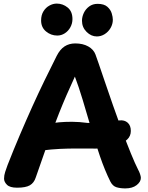

<svg xmlns="http://www.w3.org/2000/svg" viewBox="-20 -1031 827 1070"><path d="M179.3 -42.1Q169.7 -11.9 146.5 1.6Q123.3 15 75.2 15Q35.2 15 18.9 -1.2Q2.6 -17.3 2.6 -35.3Q2.6 -53.6 8.8 -72.7Q15.1 -91.9 22.1 -110.9Q56.1 -197.9 90.7 -278.9Q125.3 -360 159.4 -435.7Q193.6 -511.4 228 -582.2Q262.4 -653 295.9 -719.4Q314.3 -755.8 339.8 -772.4Q365.3 -789 399.3 -789Q442 -789 471.8 -772.2Q501.7 -755.4 512.1 -727.2Q515.6 -719.1 529.4 -678.3Q543.3 -637.6 564.2 -576.1Q585.1 -514.7 609.7 -444Q634.3 -373.3 660.1 -303.4Q685.9 -233.6 709.4 -176Q733 -118.4 750 -85Q755.8 -75 760.4 -61.3Q765 -47.7 765 -39.7Q765 -17.7 741.4 0.7Q717.8 19 678.2 19Q651.1 19 629.4 12.6Q607.8 6.1 594.8 -19.6Q563.9 -81.9 537.2 -159.8Q510.4 -237.8 486.8 -319.3Q463.1 -400.8 440.7 -474.9Q418.3 -549.1 397.3 -604.1Q348.3 -499 308.9 -399.7Q269.6 -300.4 238.2 -210.4Q206.9 -120.4 179.3 -42.1ZM211.6 -192.1Q196.6 -191.1 181 -214.7Q165.4 -238.2 165.4 -267.3Q165.4 -291.2 179.5 -305.6Q193.6 -319.9 213.1 -328.4Q232.6 -336.9 249.8 -340.4Q274.9 -346.2 308.1 -349.3Q341.2 -352.4 381.6 -352.3Q421.9 -352.1 467.3 -346Q476.2 -345 500.5 -346.7Q524.8 -348.3 554.6 -350.9Q584.3 -353.4 609.6 -356.1Q634.8 -358.8 645.8 -360Q673.8 -363 691.4 -347.4Q709.1 -331.9 709.1 -301.2Q709.1 -272.6 688.9 -253.6Q668.7 -234.7 637.3 -223.4Q605.9 -212.2 573.4 -207.6Q540.9 -203 516.3 -203Q459.3 -203 410.8 -203.3Q362.3 -203.6 314.9 -201.3Q267.6 -199.1 211.6 -192.1ZM299.2 -832.9Q263.9 -832.9 236.5 -855.7Q209.1 -878.4 209.1 -916.9Q209.1 -946.8 222.1 -967.8Q235.1 -988.9 255.3 -999.9Q275.4 -1011 296.1 -1011Q330.1 -1011 356.9 -989.2Q383.8 -967.4 383.8 -924.6Q383.8 -900.3 372.2 -879.1Q360.6 -857.9 341.1 -845.4Q321.7 -832.9 299.2 -832.9ZM519.7 -827.9Q487.9 -827.9 462.4 -853.4Q436.9 -878.9 436.9 -915.6Q436.9 -937 447 -958.7Q457.1 -980.3 476.8 -994.9Q496.6 -1009.6 523.7 -1009.6Q559.9 -1009.6 578.3 -993.2Q596.7 -976.8 602.7 -956.3Q608.8 -935.9 608.8 -921.4Q608.8 -896.7 596.3 -875.1Q583.8 -853.6 563.3 -840.7Q542.9 -827.9 519.7 -827.9Z"/></svg>

Font: Playpen Sans
Style: Regular
Weight: 400
Designer: Laura Meseguer, Veronika Burian, José Scaglione, Kostas Bartsokas, Vera Evstafieva, Tom Grace, Yorlmar Campos
Foundry: TypeTogether
Version: Version 2.000